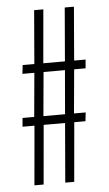

<svg xmlns="http://www.w3.org/2000/svg" viewBox="-51 -735 436 769"><g transform="rotate(-5 166.5 -350.5)"><path d="M32 -274H79L95 -450H47L51 -485H98L116 -700H153L134 -485H221L239 -700H276L258 -485H304L301 -450H255L239 -274H286L282 -239H237L216 -1H180L200 -239H114L93 -1H56L77 -239H29ZM203 -274 218 -450H132L116 -274Z"/></g></svg>

Font: Moniqa Paragraph
Style: Bold
Weight: 700
Designer: Rajesh Rajput
Foundry: Rajesh Rajput
Version: Version 1.000